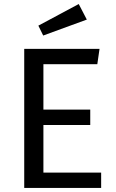

<svg xmlns="http://www.w3.org/2000/svg" viewBox="-20 -931 575 951"><path d="M462 -613H195V-388H427V-312H195V-76H481V0H100V-689H473ZM410 -834 194 -755 170 -804 370 -911Z"/></svg>

Font: Statis Sans
Style: Regular
Weight: 400
Designer: bBox Type GmbH
Foundry: bBox Type GmbH
Version: Version 1.000